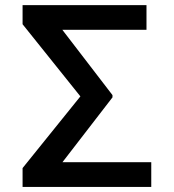

<svg xmlns="http://www.w3.org/2000/svg" viewBox="-20 -736 685 756"><path d="M556.8 -715.9V-618.6H225.5L422.9 -361.5V-352.6L225.9 -97.3H575.6V0H68.9V-74.2L296.5 -356.5L68.9 -640.6V-715.9Z"/></svg>

Font: Inter P Medium
Style: Regular
Weight: 500
Designer: Rasmus Andersson
Foundry: rsms
Version: Version 3.018;git-588b23468